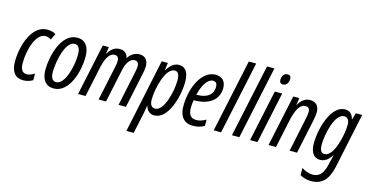

<svg xmlns="http://www.w3.org/2000/svg" viewBox="-94 -1226 3729 1932"><g transform="rotate(15 1771.0 -260.0)"><path d="M153 10C190 10 226 -2 252 -18V-86C222 -68 195 -58 171 -58C127 -58 104 -90 104 -160C104 -285 154 -478 257 -478C277 -478 299 -471 316 -459L347 -523C322 -539 293 -546 258 -546C93 -546 25 -310 25 -152C25 -46 70 10 153 10Z M470 10C627 10 699 -217 699 -382C699 -487 652 -546 572 -546C402 -546 342 -288 342 -152C342 -47 389 10 470 10ZM478 -58C439 -58 420 -91 420 -151C420 -257 464 -479 562 -479C601 -479 620 -444 620 -384C620 -260 569 -58 478 -58Z M723 0H801L863 -292C882 -387 912 -476 980 -476C1008 -476 1022 -458 1022 -424C1022 -410 1020 -389 1015 -368L937 0H1014L1088 -347C1101 -410 1132 -476 1187 -476C1215 -476 1230 -458 1230 -423C1230 -409 1226 -384 1221 -360L1145 0H1222L1301 -375C1306 -399 1310 -424 1310 -444C1310 -511 1276 -546 1219 -546C1171 -546 1132 -521 1102 -477H1100C1090 -524 1061 -546 1010 -546C962 -546 922 -518 893 -466H890L900 -536H837Z M1289 233H1365L1408 32C1414 4 1420 -31 1425 -65H1428C1439 -20 1472 10 1517 10C1663 10 1733 -244 1733 -397C1733 -497 1696 -546 1630 -546C1583 -546 1544 -517 1508 -459H1505L1515 -536H1451ZM1509 -58C1472 -58 1453 -86 1453 -139C1453 -249 1506 -480 1603 -480C1638 -480 1654 -452 1654 -393C1654 -269 1599 -58 1509 -58Z M1918 10C1964 10 2004 1 2039 -21V-86C2000 -64 1973 -55 1937 -55C1882 -55 1855 -88 1855 -163C1855 -189 1858 -216 1863 -241H1870C2026 -241 2119 -316 2119 -435C2119 -508 2077 -546 2011 -546C1878 -546 1778 -370 1778 -154C1778 -49 1830 10 1918 10ZM1877 -301H1874C1899 -406 1948 -481 2000 -481C2032 -481 2046 -462 2046 -431C2046 -353 1996 -301 1877 -301Z M2136 0H2213L2375 -760H2298Z M2326 0H2403L2565 -760H2488Z M2690 -626C2724 -626 2746 -659 2746 -700C2746 -725 2733 -737 2709 -737C2671 -737 2652 -700 2652 -665C2652 -639 2665 -626 2690 -626ZM2515 0H2592L2706 -536H2629Z M2707 0H2785L2846 -288C2872 -409 2908 -475 2968 -475C2997 -475 3011 -458 3011 -428C3011 -402 3004 -365 2997 -333L2927 0H3004L3077 -344C3084 -379 3091 -417 3091 -445C3091 -515 3050 -546 2995 -546C2947 -546 2906 -517 2877 -464H2874L2884 -536H2821Z M3210 240C3323 240 3388 179 3419 34L3539 -536H3473L3453 -468H3450C3437 -519 3410 -546 3361 -546C3212 -546 3143 -286 3143 -136C3143 -41 3180 10 3245 10C3292 10 3330 -16 3365 -70H3367C3359 -42 3352 -14 3349 1L3341 37C3320 127 3281 173 3212 173C3169 173 3122 153 3097 134V209C3123 225 3166 240 3210 240ZM3274 -58C3238 -58 3223 -86 3223 -144C3223 -257 3274 -477 3368 -477C3403 -477 3424 -451 3424 -404C3424 -296 3371 -58 3274 -58Z"/></g></svg>

Font: Noto Sans ExtraCondensed
Style: Italic
Weight: 400
Width: 2
Italic angle: -12°
Designer: Monotype Design Team
Foundry: Monotype Imaging Inc.
Version: Version 2.013